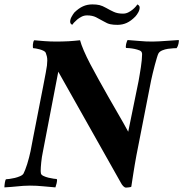

<svg xmlns="http://www.w3.org/2000/svg" viewBox="-38 -845 833 873"><path d="M222 -656Q206 -656 191.5 -656.5Q177 -657 164.5 -658Q152 -659 140.5 -660Q129 -661 118 -662Q115 -660 113.5 -654Q112 -648 111.5 -642Q111 -636 111.5 -631Q112 -626 113 -626Q117 -626 125.5 -624.5Q134 -623 143 -620.5Q152 -618 160 -614Q168 -610 170 -605Q173 -597 175 -589Q177 -581 177 -570Q177 -560 175.5 -547Q174 -534 170 -514Q164 -481 158 -451Q152 -421 146.5 -392.5Q141 -364 135.5 -336Q130 -308 124.5 -279.5Q119 -251 113 -221Q107 -191 101 -158Q98 -144 94 -128.5Q90 -113 85.5 -98.5Q81 -84 76.5 -73Q72 -62 69 -56Q65 -49 53.5 -44Q42 -39 29.5 -36Q17 -33 5.5 -31.5Q-6 -30 -10 -30Q-12 -30 -13.5 -25Q-15 -20 -16 -14Q-17 -8 -17.5 -2Q-18 4 -18 7Q-2 6 12 5Q26 4 40 2.5Q54 1 68 0Q82 -1 98 -1Q129 -1 157.5 2Q186 5 214 7Q216 1 219.5 -12Q223 -25 220 -31Q217 -31 206 -32.5Q195 -34 182.5 -37Q170 -40 159.5 -45Q149 -50 148 -57Q148 -59 147.5 -61.5Q147 -64 147 -67Q147 -82 149.5 -107Q152 -132 157 -155L227 -519L511 -15Q516 -5 522.5 1.5Q529 8 535 8Q537 8 547 7Q557 6 559 4Q562 -16 564.5 -32Q567 -48 569.5 -64Q572 -80 575 -97.5Q578 -115 582 -137L649 -479Q652 -493 656.5 -512Q661 -531 666 -549.5Q671 -568 675.5 -583Q680 -598 683 -603Q688 -611 700 -616Q712 -621 725.5 -623Q739 -625 750.5 -625.5Q762 -626 765 -626Q771 -634 773.5 -646Q776 -658 775 -663Q761 -662 746 -661Q731 -660 716 -659Q701 -658 685.5 -657Q670 -656 655 -656Q623 -656 598.5 -658.5Q574 -661 542 -663Q541 -662 539 -656.5Q537 -651 535.5 -645Q534 -639 534 -634Q534 -629 535 -627Q539 -627 550.5 -626Q562 -625 574 -622.5Q586 -620 596 -616Q606 -612 607 -605Q608 -603 608 -601Q608 -599 608 -596Q608 -586 606.5 -571Q605 -556 602.5 -539Q600 -522 597 -505Q594 -488 592 -476L545 -246Q524 -285 500.5 -325Q477 -365 454.5 -405Q432 -445 411 -482.5Q390 -520 372.5 -553.5Q355 -587 343 -615Q331 -643 326 -662Q314 -661 301 -659.5Q288 -658 274.5 -657.5Q261 -657 247.5 -656.5Q234 -656 222 -656ZM382.1 -825Q358.9 -825 339.5 -816.3Q320 -807.6 300 -788Q293.4 -779.7 287.2 -768.3Q281 -757 281 -746Q281 -740 284.5 -736.5Q288 -733 290.1 -732Q292.1 -735.3 298.3 -742.1Q304.5 -748.9 313.2 -756.3Q322 -763.6 333.3 -769.3Q344.6 -775 358 -775Q381.6 -775 398.6 -766.6Q415.5 -758.1 433 -748Q450 -737.7 463.5 -734.9Q477 -732 495.9 -732Q519.1 -732 538.5 -741Q558 -750 577.5 -770Q584.7 -777.8 590.8 -788.9Q597 -800 597 -811Q597 -817 593 -820.5Q589 -824 587 -825Q585 -821.7 579 -814.9Q573 -808 564.5 -801Q556 -794 545 -788.5Q534 -783 521 -783Q496.8 -783 479.4 -791Q462 -799 445 -808.8Q428 -818.5 414.5 -821.8Q401 -825 382.1 -825Z"/></svg>

Font: Vermiglione
Style: Italic
Weight: 400
Italic angle: -11°
Version: Version 1.105